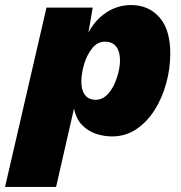

<svg xmlns="http://www.w3.org/2000/svg" viewBox="-78 -530 716 760"><path d="M-58 210 106 -500H289L272 -401Q299 -452 343.5 -481Q388 -510 441 -510Q510 -510 553 -461.5Q596 -413 596 -318Q596 -259 580 -200.5Q564 -142 534 -94.5Q504 -47 461.5 -18.5Q419 10 366 10Q333 10 301.5 -0.5Q270 -11 246.5 -35.5Q223 -60 215 -101L144 210ZM301 -135Q324 -135 342 -151Q360 -167 372 -191.5Q384 -216 390.5 -242.5Q397 -269 397 -291Q397 -326 382 -345.5Q367 -365 337 -365Q308 -365 287 -339Q266 -313 255 -276Q244 -239 244 -205Q244 -173 258.5 -154Q273 -135 301 -135Z"/></svg>

Font: Work Sans ExtraBold
Style: Italic
Weight: 800
Italic angle: -13°
Designer: Wei Huang
Foundry: Wei Huang
Version: Version 2.012; ttfautohint (v1.8.3)